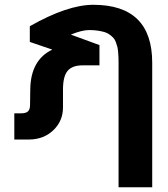

<svg xmlns="http://www.w3.org/2000/svg" viewBox="-20 -585 704 805"><path d="M106 -145 106.9 -210Q108.4 -333.5 199.2 -377L105 -409.2V-475.1Q263.2 -564.9 371.1 -564.9Q618.2 -564.9 618.2 -321.8V200.2H477.1V-317.9Q477.1 -334 476.8 -343.5Q476.6 -353 475.3 -366.9Q474.1 -380.9 471.9 -389.2Q469.7 -397.5 465.6 -408.7Q461.4 -419.9 455.3 -426.3Q449.2 -432.6 439.9 -439.7Q430.7 -446.8 418.5 -450.4Q406.2 -454.1 390.1 -456.5Q374 -459 354 -459Q323.2 -459 276.9 -439.9L397 -396V-311H326.2Q282.7 -311 263.4 -287.8Q244.1 -264.6 244.1 -210V-134.8Q244.1 -77.6 203.4 -38.8Q162.6 0 100.1 0H40V-109.9H68.8Q88.9 -109.9 97.4 -118.2Q106 -126.5 106 -145Z"/></svg>

Font: LT Superior
Style: Bold
Weight: 400
Designer: Daniel Lyons
Foundry: LyonsType
Version: Version 1.000